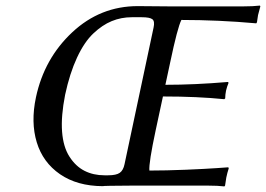

<svg xmlns="http://www.w3.org/2000/svg" viewBox="-20 -668 957 691"><path d="M356 -37.1H369.1Q398.4 -37.1 411.1 -46.1Q423.8 -55.2 428.2 -77.1L532.7 -568.8Q537.6 -591.3 528.6 -598.6Q519.5 -606 489.7 -606H454.6Q416 -606 382.1 -592Q348.1 -578.1 315.7 -547.4Q283.2 -516.6 257.1 -460.4Q231 -404.3 214.4 -327.1Q199.2 -249.5 203.4 -194.3Q207.5 -139.2 230 -104.2Q252.4 -69.3 284.2 -53.2Q315.9 -37.1 356 -37.1ZM455.1 0Q349.6 0.5 349.6 2Q257.8 1.5 196 -41Q134.3 -83.5 112.3 -155.8Q90.3 -228 109.4 -317.9Q139.2 -457.5 240 -551.8Q340.8 -646 476.1 -646Q546.9 -645 592.3 -645H855Q891.1 -645 915.5 -647.9L917 -645Q909.2 -617.7 908.7 -613.8Q906.7 -604 904.8 -587.9L902.3 -584Q766.6 -596.2 632.8 -596.2Q618.7 -568.4 592.8 -444.8L575.2 -362.8Q680.2 -362.8 800.3 -373L802.7 -370.1Q796.9 -356.4 793.5 -341.8Q790.5 -326.7 790.5 -314L787.1 -311Q690.9 -320.8 566.4 -320.8L540.5 -200.2Q515.1 -81.5 517.6 -54.2Q577.1 -54.2 648.2 -57.1Q719.2 -60.1 760.7 -63L801.8 -65.9L803.2 -62Q797.9 -45.9 794.4 -28.8Q794.4 -27.8 790 0L787.6 2.9Q764.2 0 728 0Z"/></svg>

Font: Linux Biolinum
Style: Italic
Weight: 400
Italic angle: -12°
Designer: Philipp H. Poll
Foundry: Philipp H. Poll
Version: Version 1.1.3 ; ttfautohint (v0.9)